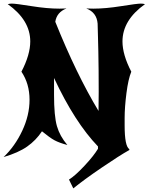

<svg xmlns="http://www.w3.org/2000/svg" viewBox="-31 -767 843 1066"><path d="M661 -112V-71Q661 45 687 61V66Q633 96 532.5 164.5Q432 233 376 279L352 230Q386 209 437.5 154Q489 99 513 59V46Q384 -88 269 -334V-241Q269 -123 285 -67Q301 -11 343 38Q298 26 272 12Q246 -2 202 -38Q169 12 120 46.5Q71 81 -11 105Q52 45 92.5 -41Q133 -127 133 -213Q133 -302 88 -369Q137 -463 137 -537Q137 -655 12 -744Q23 -747 35 -747Q56 -747 143.5 -733Q231 -719 299 -719Q325 -719 338 -720Q284 -699 276 -646Q393 -355 516 -151Q517 -187 517 -257Q517 -314 516.5 -374.5Q516 -435 515 -480Q514 -525 513 -561Q512 -597 511.5 -617Q511 -637 511 -636Q506 -698 448 -720Q461 -719 487 -719Q555 -719 642.5 -733Q730 -747 751 -747Q764 -747 774 -744Q649 -655 649 -537Q649 -463 698 -369Q681 -328 671 -249.5Q661 -171 661 -112Z"/></svg>

Font: NewRocker
Style: Regular
Weight: 400
Designer: Pablo Impallari, Brenda Gallo, Rodrigo Fuenzalida
Foundry: Pablo Impallari, Brenda Gallo, Rodrigo Fuenzalida
Version: Version 1.000